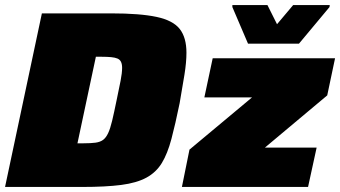

<svg xmlns="http://www.w3.org/2000/svg" viewBox="-23 -741 1348 761"><path d="M-3 0 143 -688H417Q532 -688 597.5 -674Q663 -660 689.5 -626Q716 -592 716 -532Q716 -494 708 -444.5Q700 -395 689 -332Q672 -249 656.5 -190.5Q641 -132 618.5 -95Q596 -58 557.5 -37Q519 -16 457.5 -8Q396 0 302 0ZM284 -173H308Q337 -173 355.5 -175.5Q374 -178 385.5 -186.5Q397 -195 405.5 -213Q414 -231 421.5 -262.5Q429 -294 439 -343Q449 -390 455 -421Q461 -452 461 -472Q461 -487 456.5 -496Q452 -505 442.5 -509Q433 -513 417.5 -514.5Q402 -516 381 -516H357ZM698 0 728 -148 976 -355H787L820 -510H1305L1274 -363L1027 -156H1232L1198 0ZM960 -568 898 -713V-721H1037L1075 -645L1139 -721H1284L1283 -713L1162 -568Z"/></svg>

Font: Saira SemiExpanded Black
Style: Italic
Weight: 900
Width: 6
Italic angle: -12°
Designer: Hector Gatti with collaboration of the Omnibus-Type team
Foundry: Omnibus-Type
Version: Version 1.101